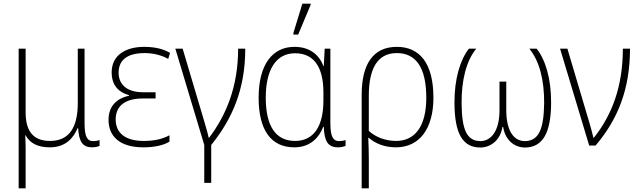

<svg xmlns="http://www.w3.org/2000/svg" viewBox="-20 -795 3493 1049"><path d="M82 234H120V19C120 -6 119 -31 118 -56H120C142 -14 185 10 252 10C339 10 382 -42 404 -95H407C411 -21 432 10 483 10C500 10 516 6 524 2V-30C514 -26 501 -24 489 -24C457 -24 442 -47 442 -122V-529H405V-233C405 -97 357 -25 253 -25C162 -25 120 -78 120 -181V-529H82Z M763 10C823 10 873 -1 906 -21V-56C865 -34 821 -25 764 -25C663 -25 612 -70 612 -142C612 -223 672 -257 761 -257H830V-291H761C674 -291 628 -333 628 -398C628 -464 672 -505 770 -505C820 -505 866 -492 899 -473L909 -506C876 -526 829 -539 768 -539C668 -539 590 -495 590 -399C590 -342 616 -294 685 -275V-272C615 -257 573 -213 573 -140C573 -52 632 10 763 10Z M1096 204H1134V-3C1250 -146 1320 -309 1320 -529H1281C1281 -320 1215 -165 1123 -43H1120C1115 -68 1104 -104 1098 -125L978 -529H938L1096 -3Z M1583 -606H1609L1677 -768V-775H1632L1583 -615ZM1588 10C1675 10 1723 -43 1746 -102H1749C1752 -21 1773 10 1827 10C1843 10 1859 6 1868 2V-30C1857 -26 1844 -24 1833 -24C1801 -24 1785 -47 1785 -122V-529H1754L1749 -434H1747C1722 -500 1668 -539 1589 -539C1470 -539 1393 -445 1393 -261C1393 -84 1461 10 1588 10ZM1592 -25C1487 -25 1432 -105 1432 -261C1432 -416 1489 -504 1592 -504C1695 -504 1747 -429 1747 -289V-247C1747 -103 1693 -25 1592 -25Z M1956 234H1995V76C1995 36 1994 2 1992 -42H1995C2029 -12 2080 10 2143 10C2272 10 2348 -92 2348 -261C2348 -451 2272 -539 2148 -539C2019 -539 1956 -445 1956 -277ZM2144 -25C2085 -25 2030 -47 1995 -80V-271C1995 -417 2040 -505 2148 -505C2251 -505 2309 -428 2309 -261C2309 -103 2246 -25 2144 -25Z M2603 11C2663 11 2714 -31 2725 -101H2729C2740 -31 2789 11 2849 11C2947 10 2990 -72 2991 -231C2992 -367 2959 -470 2912 -529H2872C2928 -461 2954 -355 2953 -231C2951 -90 2924 -25 2848 -24C2791 -24 2746 -74 2746 -194V-349H2709V-194C2709 -77 2662 -24 2604 -24C2531 -25 2503 -85 2502 -231C2501 -355 2527 -462 2582 -529H2542C2496 -472 2462 -366 2463 -231C2464 -66 2507 10 2603 11Z M3199 0H3234C3355 -142 3422 -307 3422 -529H3383C3383 -320 3322 -165 3225 -43H3222C3216 -69 3206 -105 3200 -125L3080 -529H3040Z"/></svg>

Font: Noto Sans SemiCondensed ExtraLight
Style: Regular
Weight: 200
Width: 4
Designer: Monotype Design Team
Foundry: Monotype Imaging Inc.
Version: Version 2.013